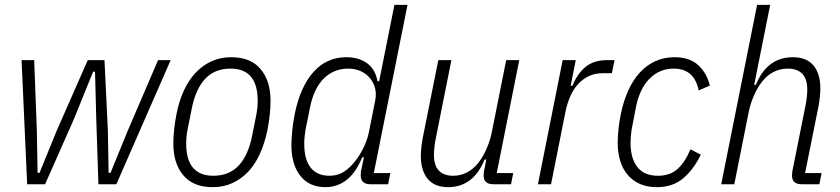

<svg xmlns="http://www.w3.org/2000/svg" viewBox="-20 -760 3463 792"><path d="M69 -512H121L132 -221L135 -47H143L214 -221L342 -512H411L425 -221L428 -47H436L507 -221L632 -512H684L460 0H386L377 -271L372 -464H364L285 -269L166 0H92Z M857 12Q777 12 736 -37Q695 -86 695 -167Q695 -196 698.5 -227.5Q702 -259 708 -289Q718 -342 738 -385.5Q758 -429 786.5 -459.5Q815 -490 852 -507Q889 -524 934 -524Q1014 -524 1055 -475Q1096 -426 1096 -345Q1096 -316 1092.5 -284.5Q1089 -253 1083 -223Q1072 -170 1052.5 -126.5Q1033 -83 1004.5 -52.5Q976 -22 939 -5Q902 12 857 12ZM860 -35Q925 -35 964.5 -77Q1004 -119 1020 -200L1037 -285Q1043 -315 1043 -344Q1043 -477 931 -477Q866 -477 826.5 -435Q787 -393 771 -312L754 -227Q748 -197 748 -168Q748 -35 860 -35Z M1508 0Q1468 0 1468 -36Q1468 -42 1468.5 -49.5Q1469 -57 1471 -62L1481 -111H1474Q1424 12 1322 12Q1256 12 1219 -34.5Q1182 -81 1182 -162Q1182 -186 1185.5 -221.5Q1189 -257 1196 -291Q1219 -403 1273.5 -463.5Q1328 -524 1408 -524Q1461 -524 1495 -498.5Q1529 -473 1537 -425H1544L1607 -740H1661L1522 -46H1590L1581 0ZM1339 -35Q1367 -35 1389 -46Q1411 -57 1434 -82Q1459 -110 1477 -145.5Q1495 -181 1502 -216L1528 -347Q1533 -373 1527 -396.5Q1521 -420 1506 -438Q1491 -456 1468 -466.5Q1445 -477 1417 -477Q1357 -477 1316 -436.5Q1275 -396 1259 -318L1240 -223Q1238 -211 1236.5 -196Q1235 -181 1235 -167Q1235 -102 1261.5 -68.5Q1288 -35 1339 -35Z M1842 -512 1778 -191Q1774 -172 1772 -153Q1770 -134 1770 -122Q1770 -77 1790.5 -56Q1811 -35 1849 -35Q1880 -35 1906 -48.5Q1932 -62 1952 -87Q1972 -112 1986.5 -145Q2001 -178 2008 -211L2068 -512H2122L2029 -46H2097L2088 0H2015Q1975 0 1975 -36Q1975 -42 1976 -50.5Q1977 -59 1979 -66L1986 -102H1979Q1933 12 1828 12Q1773 12 1744.5 -22Q1716 -56 1716 -117Q1716 -149 1724 -192L1788 -512Z M2199 0 2301 -512H2355L2334 -406H2341Q2362 -457 2396 -484.5Q2430 -512 2484 -512H2515L2504 -458H2467Q2435 -458 2410 -446.5Q2385 -435 2365.5 -414Q2346 -393 2333 -364Q2320 -335 2313 -301L2253 0Z M2690 12Q2649 12 2619 -1.5Q2589 -15 2568.5 -39.5Q2548 -64 2538 -97.5Q2528 -131 2528 -171Q2528 -198 2531.5 -229.5Q2535 -261 2541 -290Q2552 -343 2571.5 -386.5Q2591 -430 2619 -460.5Q2647 -491 2683 -507.5Q2719 -524 2762 -524Q2825 -524 2860.5 -491Q2896 -458 2908 -407L2862 -387Q2844 -477 2759 -477Q2699 -477 2657.5 -433.5Q2616 -390 2602 -311L2585 -223Q2583 -209 2582 -195.5Q2581 -182 2581 -171Q2581 -107 2609 -71Q2637 -35 2694 -35Q2745 -35 2776 -64Q2807 -93 2828 -144L2871 -122Q2840 -59 2797 -23.5Q2754 12 2690 12Z M3103 -740H3157L3091 -410H3098Q3144 -524 3251 -524Q3307 -524 3335.5 -490Q3364 -456 3364 -395Q3364 -363 3356 -320L3301 -46H3369L3360 0H3287Q3247 0 3247 -36Q3247 -42 3248 -50.5Q3249 -59 3251 -66L3302 -321Q3306 -340 3308 -359Q3310 -378 3310 -390Q3310 -435 3289 -456Q3268 -477 3230 -477Q3198 -477 3171.5 -463.5Q3145 -450 3125 -425Q3105 -400 3090.5 -367Q3076 -334 3069 -301L3009 0H2955Z"/></svg>

Font: IBM Plex Sans Cond Light
Style: Italic
Weight: 300
Width: 3
Italic angle: -11°
Designer: Mike Abbink, Paul van der Laan, Pieter van Rosmalen
Foundry: Bold Monday
Version: Version 1.3